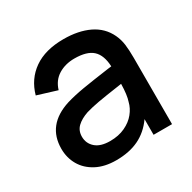

<svg xmlns="http://www.w3.org/2000/svg" viewBox="-132 -687 833 833"><g transform="rotate(-30 285.0 -270.0)"><path d="M509.5 -332.5V0H417V-78.5Q383.5 -31 335.8 -8Q288 15 222.5 15Q164.5 15 123.5 -6.8Q82.5 -28.5 61.2 -65.2Q40 -102 40 -147Q40 -266.5 167.5 -307Q206 -318.5 254.8 -326.8Q303.5 -335 390 -347L406.5 -349Q404 -406 375.5 -432.2Q347 -458.5 284.5 -458.5Q239 -458.5 204.5 -437.5Q170 -416.5 157 -373.5L59.5 -403.5Q79.5 -475 136.8 -515Q194 -555 285.5 -555Q360 -555 413 -529.5Q466 -504 490.5 -452Q502 -427.5 505.8 -399.8Q509.5 -372 509.5 -332.5ZM394.5 -177.5Q404.5 -206.5 405.5 -262L392.5 -260Q319.5 -249.5 283.2 -243Q247 -236.5 218 -228Q183 -216 163.2 -197Q143.5 -178 143.5 -148Q143.5 -114.5 168.2 -92.5Q193 -70.5 241 -70.5Q283.5 -70.5 316 -85.8Q348.5 -101 368.2 -125.5Q388 -150 394.5 -177.5Z"/></g></svg>

Font: Hauora SemiBold
Style: Regular
Weight: 600
Designer: Wayne Shih
Foundry: WCYS
Version: Version 1.001